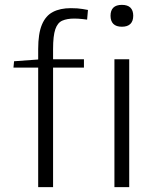

<svg xmlns="http://www.w3.org/2000/svg" viewBox="-20 -773 639 793"><path d="M137.7 0V-493.7H35.6L38.1 -520L137.7 -527.3V-570.3Q137.7 -634.3 153.1 -671.1Q168.5 -708 198.5 -723.6Q228.5 -739.3 272.5 -739.3Q301.8 -739.3 321.3 -735.8Q340.8 -732.4 343.3 -731.9L339.8 -691.9Q339.4 -692.4 320.8 -694.3Q302.2 -696.3 286.6 -696.3Q256.8 -696.3 237.3 -687.7Q217.8 -679.2 208.5 -652.3Q199.2 -625.5 199.2 -570.8V-528.3H326.7V-493.7H199.2V0ZM452.6 0V-528.3H513.7V0ZM483.4 -662.6Q460 -662.6 448.2 -674.3Q436.5 -686 436.5 -708Q436.5 -730 448.2 -741.5Q460 -752.9 483.4 -752.9Q506.8 -752.9 518.6 -741.5Q530.3 -730 530.3 -708Q530.3 -686 518.6 -674.3Q506.8 -662.6 483.4 -662.6Z"/></svg>

Font: Comme ExtraLight
Style: Regular
Weight: 250
Version: Version 1.000;gftools[0.9.27]